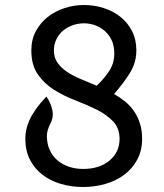

<svg xmlns="http://www.w3.org/2000/svg" viewBox="-20 -732 654 766"><path d="M195 -531Q195 -502 209.5 -481.5Q224 -461 248 -445Q272 -429 302.5 -416.5Q333 -404 366 -390Q398 -421 417 -451Q436 -481 436 -519Q436 -549 425.5 -571.5Q415 -594 397.5 -609Q380 -624 358.5 -631.5Q337 -639 315 -639Q292 -639 270.5 -631.5Q249 -624 232.5 -610.5Q216 -597 205.5 -576.5Q195 -556 195 -531ZM312 -58Q377 -58 417 -91.5Q457 -125 457 -178Q457 -221 431 -248Q405 -275 366 -294.5Q327 -314 281 -331.5Q235 -349 196 -373.5Q157 -398 131 -435Q105 -472 105 -531Q105 -574 123 -607.5Q141 -641 170 -664Q199 -687 237 -699.5Q275 -712 315 -712Q357 -712 395 -699.5Q433 -687 461.5 -664Q490 -641 507 -607.5Q524 -574 524 -531Q524 -482 498 -440.5Q472 -399 435 -357Q458 -344 478.5 -327.5Q499 -311 514 -289.5Q529 -268 538 -240.5Q547 -213 547 -178Q547 -132 528 -96Q509 -60 476.5 -35.5Q444 -11 401.5 1.5Q359 14 312 14Q264 14 222 1.5Q180 -11 148.5 -35.5Q117 -60 99 -96Q81 -132 81 -178Q81 -195 84.5 -213Q88 -231 97 -251.5Q106 -272 122.5 -295.5Q139 -319 165 -347Q182 -323 188.5 -294Q195 -265 181 -239Q167 -211 167 -190Q167 -159 178 -134.5Q189 -110 208.5 -93Q228 -76 254.5 -67Q281 -58 312 -58Z"/></svg>

Font: Expletus Sans
Style: Regular
Weight: 400
Designer: Jasper de Waard
Foundry: Designtown
Version: Version 7.028